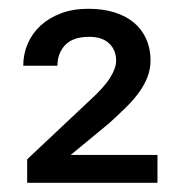

<svg xmlns="http://www.w3.org/2000/svg" viewBox="-20 -736 407 431"><path d="M333.5 -325.7H41V-378.4L181.6 -510.7Q214.4 -540.5 227.5 -562Q240.7 -583.5 240.7 -599.6Q240.7 -623.5 225.1 -638.4Q209.5 -653.3 180.2 -653.3Q143.6 -653.3 126.2 -634.8Q108.9 -616.2 108.9 -588.4H32.2Q32.2 -614.7 42.2 -637.9Q52.2 -661.1 71 -678.5Q89.8 -695.8 116.9 -706.1Q144 -716.3 178.2 -716.3Q210.9 -716.3 236.8 -708.3Q262.7 -700.2 280.8 -685.1Q298.8 -669.9 308.3 -648.4Q317.9 -627 317.9 -600.6Q317.9 -581.1 311.3 -563.7Q304.7 -546.4 292.7 -529.5Q280.8 -512.7 263.4 -495.6Q246.1 -478.5 224.6 -459L138.7 -388.2H333.5Z"/></svg>

Font: Dirooz
Style: Regular
Weight: 400
Foundry: DejaVu fonts team - Redesigned by Saber Rastikerdar
Version: Version 0.2.1